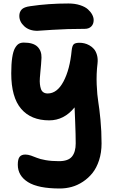

<svg xmlns="http://www.w3.org/2000/svg" viewBox="-20 -784 651 1091"><path d="M191.9 -608.9Q146 -608.9 117.9 -634.8Q89.8 -660.6 89.8 -693.8Q89.8 -715.3 102.8 -729.7Q115.7 -744.1 152.8 -749Q254.4 -764.2 369.1 -764.2Q406.2 -764.2 435.3 -754.6Q464.4 -745.1 480.2 -730.5Q496.1 -715.8 504.2 -700.2Q512.2 -684.6 512.2 -669.9Q512.2 -647 498.5 -633.5Q484.9 -620.1 461.9 -620.1Q360.4 -620.1 277.3 -614.5Q194.3 -608.9 191.9 -608.9ZM319.8 287.1Q196.8 287.1 138.9 250.7Q81.1 214.4 81.1 151.9Q81.1 120.6 91.3 107.4Q101.6 94.2 124 94.2Q138.7 94.2 156.2 100.1Q173.8 106 190.2 113Q206.5 120.1 239.7 126Q272.9 131.8 314.9 131.8Q367.7 131.8 388.9 105.7Q410.2 79.6 410.2 30.8Q410.2 -17.1 407.2 -90.1Q404.3 -163.1 403.8 -173.8Q344.2 -100.1 259.8 -100.1Q156.2 -100.1 100.1 -165.8Q43.9 -231.4 43.9 -367.2Q43.9 -420.4 49.3 -456.3Q54.7 -492.2 64.9 -510.3Q75.2 -528.3 86.9 -535.2Q98.6 -542 115.2 -542Q168.9 -542 192.9 -518.6Q216.8 -495.1 215.8 -456.1Q215.3 -440.4 213.4 -418.2Q211.4 -396 209.7 -378.4Q208 -360.8 206.5 -340.8Q205.1 -320.8 206.8 -305.9Q208.5 -291 212.6 -278.6Q216.8 -266.1 226.6 -259.5Q236.3 -252.9 251 -252.9Q304.7 -252.9 340.8 -321Q377 -389.2 387.2 -497.1Q390.1 -524.4 399.2 -532.7Q408.2 -541 432.1 -541Q445.3 -541 459.2 -537.8Q473.1 -534.7 488 -526.4Q502.9 -518.1 513.9 -505.4Q524.9 -492.7 531 -471.4Q537.1 -450.2 534.2 -423.8Q526.9 -363.8 529.5 -303.2Q532.2 -242.7 538.3 -206.1Q544.4 -169.4 550.8 -104.2Q557.1 -39.1 557.1 30.8Q557.1 83 543 126.5Q528.8 169.9 505.6 199Q482.4 228 451.4 248.5Q420.4 269 387.2 278.1Q354 287.1 319.8 287.1Z"/></svg>

Font: Shantell Sans Irregular Bouncy
Style: Bold
Weight: 700
Designer: Stephen Nixon, Anya Danilova, Shantell Martin
Foundry: Arrow Type
Version: Version 1.006;[9816181b4]